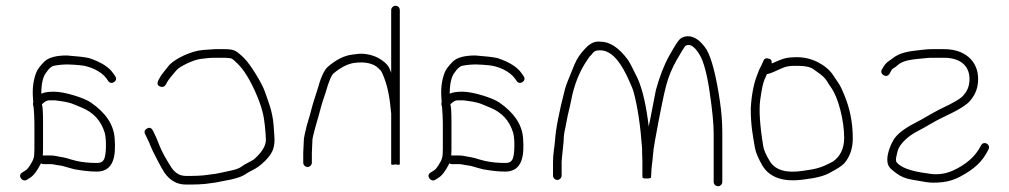

<svg xmlns="http://www.w3.org/2000/svg" viewBox="-20 -652 3510 668"><path d="M316.7 -55C294.7 -55 269.1 -57.7 239.7 -63L220.7 -68C207.1 -71.7 197.7 -75.5 183.2 -77C171.5 -78.2 167.1 -81 155.7 -81H130.7C128.1 -81 125.4 -82 122.7 -84C109.3 -57.2 96.3 -40.2 83.7 -33L72.7 -26C58.8 -17.6 38.5 -40.5 57.7 -52L68.7 -59C73.4 -61.7 78.7 -67.8 84.7 -77.5C96.8 -97 99.7 -102.8 99.7 -133V-227C99.7 -241.9 98.1 -264 97.2 -276.5C96.6 -286.1 92.7 -288 95.7 -297C95.1 -301.7 94.7 -306.3 94.7 -311C92.1 -344.5 96.1 -374.5 106.7 -401C110.7 -411 119.9 -423.2 134.2 -437.5C148.6 -451.8 174.7 -459 212.7 -459C247.7 -456.5 273.4 -453.5 289.7 -450C331.4 -436.1 359.4 -418.4 373.7 -397L380.7 -387C392.7 -371 367.4 -354 356.7 -370L349.7 -380C330.7 -405.4 290.7 -422.3 259.2 -425C229.3 -427.6 205.8 -430.1 168.9 -423.5C159.7 -421.9 150.6 -414.4 141.7 -401C129.7 -386.6 123.7 -361.6 123.7 -326C133.1 -330.7 147.9 -333 168.2 -333C206 -333 273.7 -310.8 295.4 -295.9C347.1 -260.4 374.8 -219.5 378.7 -173C384 -109.9 376 -55 316.7 -55ZM129.7 -227V-133C129.7 -125 129.4 -117.7 128.7 -111H154.5C162.6 -111 168.9 -110.5 173.2 -109.5C194.2 -104.7 200.4 -106.1 227.7 -97L246.7 -92C268.7 -87.1 291.9 -85 318.7 -85C330.1 -85 337.9 -89.3 342.2 -98C350.1 -113.8 350.7 -169.3 344.2 -190.5C331.6 -232 305.1 -261 264.7 -277.5C257.4 -280.5 248.2 -284.3 237 -289C215.2 -298.1 195.1 -299.5 170.7 -303H150.7C143.4 -303 135.1 -298.3 125.7 -289C128.4 -283.7 129.7 -263 129.7 -227Z M727.1 -481H763.4C779.6 -481 791.6 -478.8 799.4 -474.5C807.2 -470.2 817.6 -461.5 830.5 -448.6C850.6 -428.5 891.4 -362.8 901.3 -333.9C913.1 -299.5 927.9 -265.9 931.8 -217.5C934 -189.8 935.1 -172.5 935.1 -165.5C935.1 -158.5 934.5 -151.3 933.1 -144C929.7 -121.9 912.7 -98.7 882.1 -74.5C867.9 -63.2 851.3 -57.5 837.1 -48C823 -37.4 797.7 -29.1 761.1 -23C745.4 -20.4 731.7 -16.4 715.1 -15L693.1 -12C677.1 -10.7 662.1 -10 648.1 -10H626.1C596 -10 571.3 -23.8 552.1 -51.4C543.2 -64 508.9 -129.4 503.3 -145.1C500.5 -153 497.8 -159.3 495.1 -164L485.1 -185C480.8 -193.6 483.1 -200.3 491.9 -205.2C500.7 -210 507.9 -206.7 513.2 -195.3C522.7 -175.3 525.1 -171.6 535.9 -143.1C542.5 -125.9 556.2 -100.8 577.1 -68C590.2 -49.3 606.5 -40 626.1 -40H648.1C662.1 -40 675.8 -40.7 689.1 -42L712.1 -45C722.4 -45.9 734.2 -47.8 747.4 -50.7L778.6 -57.5C794.9 -61 809.6 -64.1 821.1 -73C833.2 -82.4 851.3 -89 864.1 -98C891.5 -122.3 905.1 -144.8 905.1 -165.5C905.1 -171.2 904.8 -178 904.1 -186C900.6 -227.9 898.5 -254.2 882.3 -298C865.1 -344.5 837.7 -399.5 809.3 -427.8C798.5 -438.6 791.2 -445.2 787.3 -447.5C783.4 -449.8 771.7 -451 752.1 -451H727.6C705.7 -451 701.7 -449.4 677 -446.8C654.5 -444.4 604.2 -420.7 593.9 -407.6C582.5 -393.1 567.9 -379.5 558.3 -360.3C552.7 -349.2 544.5 -346.7 533.4 -352.7C527.6 -355.9 526.5 -362 530.1 -371L535.1 -380C542.5 -394.8 561.2 -415.1 570.1 -427C591.6 -448.5 643.5 -474.2 685.1 -478Z M1050 -71C1042.1 -71 1035 -78.1 1035 -86V-120L1037 -163C1037 -170.3 1040.3 -187.3 1047 -214L1054 -238C1056.7 -246 1059.7 -256.7 1063 -270C1068.7 -292.9 1077.9 -318.8 1084 -339C1095.6 -381.7 1107.8 -408.5 1120.5 -419.5C1149.4 -444.6 1177.8 -458.7 1205.5 -462C1219 -463.6 1230.9 -466.3 1248 -464.5C1275.9 -461.5 1299.6 -451.5 1319 -434.5C1332.8 -422.5 1335.1 -414.7 1341 -399V-617C1341 -625.2 1348.2 -632 1356.5 -632C1364.9 -632 1371 -625.2 1371 -617V-81C1371 -78.3 1366 -78 1356 -80C1346 -78 1341 -78.3 1341 -81V-257C1336 -311.7 1329.3 -355.4 1309 -399.5C1307 -403.8 1302.6 -409.2 1295.7 -415.5C1278.5 -431.5 1249.5 -438.5 1211.4 -432.9C1189.3 -429.6 1165.8 -417.7 1141 -397C1133.4 -391.3 1124 -369.1 1113 -330.5C1111 -323.5 1108.2 -315 1104.5 -305C1098.6 -289 1088.3 -246 1083 -230L1076 -205C1070 -183 1067 -169.7 1067 -165L1065 -120V-86C1065 -78.1 1057.9 -71 1050 -71Z M1737.7 -55C1715.7 -55 1690.1 -57.7 1660.7 -63L1641.7 -68C1628.1 -71.7 1618.7 -75.5 1604.2 -77C1592.5 -78.2 1588.1 -81 1576.7 -81H1551.7C1549.1 -81 1546.4 -82 1543.7 -84C1530.3 -57.2 1517.3 -40.2 1504.7 -33L1493.7 -26C1479.8 -17.6 1459.5 -40.5 1478.7 -52L1489.7 -59C1494.4 -61.7 1499.7 -67.8 1505.7 -77.5C1517.8 -97 1520.7 -102.8 1520.7 -133V-227C1520.7 -241.9 1519.1 -264 1518.2 -276.5C1517.6 -286.1 1513.7 -288 1516.7 -297C1516.1 -301.7 1515.7 -306.3 1515.7 -311C1513.1 -344.5 1517.1 -374.5 1527.7 -401C1531.7 -411 1540.9 -423.2 1555.2 -437.5C1569.6 -451.8 1595.7 -459 1633.7 -459C1668.7 -456.5 1694.4 -453.5 1710.7 -450C1752.4 -436.1 1780.4 -418.4 1794.7 -397L1801.7 -387C1813.7 -371 1788.4 -354 1777.7 -370L1770.7 -380C1751.7 -405.4 1711.7 -422.3 1680.2 -425C1650.3 -427.6 1626.8 -430.1 1589.9 -423.5C1580.7 -421.9 1571.6 -414.4 1562.7 -401C1550.7 -386.6 1544.7 -361.6 1544.7 -326C1554.1 -330.7 1568.9 -333 1589.2 -333C1627 -333 1694.7 -310.8 1716.4 -295.9C1768.1 -260.4 1795.8 -219.5 1799.7 -173C1805 -109.9 1797 -55 1737.7 -55ZM1550.7 -227V-133C1550.7 -125 1550.4 -117.7 1549.7 -111H1575.5C1583.6 -111 1589.9 -110.5 1594.2 -109.5C1615.2 -104.7 1621.4 -106.1 1648.7 -97L1667.7 -92C1689.7 -87.1 1712.9 -85 1739.7 -85C1751.1 -85 1758.9 -89.3 1763.2 -98C1771.1 -113.8 1771.7 -169.3 1765.2 -190.5C1752.6 -232 1726.1 -261 1685.7 -277.5C1678.4 -280.5 1669.2 -284.3 1658 -289C1636.2 -298.1 1616.1 -299.5 1591.7 -303H1571.7C1564.4 -303 1556.1 -298.3 1546.7 -289C1549.4 -283.7 1550.7 -263 1550.7 -227Z M1919 -26C1911.1 -26 1904 -33.1 1904 -41V-88C1904 -119.1 1909.2 -138.2 1911 -163C1913.5 -202.6 1925 -262.3 1945.7 -342.2C1948.9 -354.4 1959.8 -382.6 1978.5 -427C1987.5 -448.3 2000 -467 2016 -483C2032.3 -501.4 2050 -509.4 2069 -507C2101.3 -507 2132.7 -486.5 2163.4 -445.5C2169.6 -437.1 2181.5 -414.6 2199 -378C2215.9 -339.2 2228.5 -283.8 2237 -212C2241 -227.9 2258.3 -322.5 2262 -339C2275.2 -386.6 2290.5 -426 2307.9 -457.2C2325.3 -488.4 2337.3 -507.5 2344 -514.5C2350.7 -521.5 2360.3 -525.3 2373 -526C2395.9 -526 2417.6 -510.7 2438 -480C2456 -449.1 2471.7 -388.3 2485 -297.5C2490.3 -261.2 2493 -225 2493 -189V-19C2493 -11.1 2485.9 -4 2478 -4C2470.1 -4 2463 -11.1 2463 -19V-189C2463 -220.3 2458.4 -267.7 2449.1 -331.1C2439.9 -394.5 2428.2 -438 2414.1 -461.5C2400 -485 2386.8 -496.3 2374.5 -495.5C2369.5 -495.2 2365.7 -493.5 2363 -490.5C2360.3 -487.5 2350.8 -471.9 2334.5 -443.7C2318.2 -415.5 2305.8 -385.3 2297.3 -353.1C2288.8 -320.9 2276.1 -257.9 2259 -164C2255 -142 2252.5 -123.8 2251.5 -109.3C2250 -87.4 2246 -68.2 2246 -50C2245.3 -44.7 2245 -39.7 2245 -35C2245 -32.3 2240 -31 2230 -31C2220 -31 2215 -32.3 2215 -35V-36H2216C2215.3 -36.7 2215 -37.3 2215 -38V-92C2215 -99.3 2214.7 -109 2214 -121V-135C2208.3 -214.3 2198.5 -280 2184.5 -332C2182.2 -340.7 2175.9 -356.1 2165.6 -378.3C2147.5 -417.5 2115.9 -477 2068 -477C2053 -477 2046.7 -474.2 2038 -462C2033.3 -458 2029 -452.7 2025 -446C1996.8 -405.7 1977.4 -357.7 1967 -302C1961.9 -274.8 1956 -257.8 1950.6 -226.5C1945.4 -196.6 1941 -188.3 1941 -161L1935 -102C1934.3 -96.7 1934 -92 1934 -88V-41C1934 -33.1 1926.9 -26 1919 -26Z M2648 -394C2647.3 -392 2644.6 -385.6 2639.7 -374.8C2634.8 -364 2630 -340.8 2625 -305.1C2620.1 -269.5 2623.6 -215.6 2635.4 -143.5C2637.6 -129.8 2645.5 -112 2659 -90C2678.2 -59.8 2716.1 -48.9 2772.5 -57.5C2817.5 -64.3 2832.5 -65.5 2878 -90C2904 -108.2 2917 -135.8 2917 -172.7C2917 -234.3 2896 -312.9 2872.5 -346C2866.8 -354 2861 -363 2855 -373C2841.4 -391.2 2829 -397.1 2809.5 -411.5C2799.2 -419.2 2780.7 -423 2754 -423C2724.4 -423 2715.4 -422.2 2686.5 -408.5C2667.5 -399.5 2654.7 -394.7 2648 -394ZM2665 -431C2669 -433 2674.3 -435.3 2681 -438C2704 -447.2 2712.7 -453 2754 -453C2806.4 -453 2856.8 -424.3 2879 -390L2898 -361.5C2904 -352.5 2910 -340.3 2916 -325C2936.7 -276.8 2947 -225.4 2947 -171C2947 -135.8 2937.2 -106.8 2917.5 -84C2910 -75.4 2891.2 -63.3 2861.1 -47.8C2849.2 -41.7 2831.5 -36.4 2808 -32L2776.5 -27.5C2706.8 -17.6 2659 -33.4 2633 -75C2618.1 -101.1 2609.4 -121.6 2606.8 -136.5C2599.3 -180.6 2592 -213.5 2592 -275C2594.9 -325 2603.3 -366 2617 -398C2620.5 -406.2 2622.3 -413.8 2627 -420L2636 -440C2639 -449 2646.3 -451.4 2658 -447C2663.3 -445 2665.7 -439.7 2665 -431Z M3383.1 -377C3383.1 -349.4 3374.8 -325.4 3358.1 -305C3347.2 -289.2 3315.5 -269.2 3263.1 -245C3230.4 -229.9 3206.7 -213.1 3168.2 -193.3C3145.3 -181.5 3109.9 -154.2 3102.8 -125.6C3099 -110.5 3097.1 -101.5 3097.1 -98.5C3097.1 -95.5 3097.5 -92.3 3098.1 -89C3112.8 -69.4 3148.5 -56.1 3205.1 -49C3236.7 -42.7 3266.4 -45.7 3294.1 -58C3341.3 -79 3374.3 -108.3 3393.1 -146C3402.1 -163.8 3428.2 -150.1 3419.1 -132C3397.1 -87.9 3369.4 -64.1 3322.2 -38.3C3302 -27.3 3280.9 -20.6 3258.7 -18.2C3211.2 -13.1 3196.6 -20.2 3153.2 -26.9C3131.9 -30.2 3113.6 -37.7 3098.2 -49.4C3076.5 -66 3067.1 -72.9 3067.1 -97.5C3067.1 -120.8 3080.5 -153.9 3092.2 -170.6C3107.6 -192.7 3141.4 -213.1 3165.1 -225C3190.2 -237.5 3222.9 -258.4 3250.1 -272C3299 -294.5 3327 -311.5 3334.1 -323C3346.8 -337.5 3353.1 -355.5 3353.1 -377C3353.1 -424 3319.7 -451 3265.1 -451H3222.1C3216.1 -451 3210.1 -450.7 3204.1 -450C3172.5 -446.5 3126.6 -445.4 3106.7 -428C3098.3 -420.7 3091.5 -415.7 3086.1 -413C3084.1 -411.7 3082.1 -409 3080.1 -405L3075.1 -396C3065.9 -377.6 3038.5 -393.9 3048.1 -410L3054.1 -420C3063 -435.2 3071.4 -438.5 3084.1 -448C3110.4 -469.5 3142.1 -473.7 3182.6 -478L3201.6 -480C3208 -480.7 3214.8 -481 3222.1 -481H3265.1C3334.9 -481 3383.1 -441.5 3383.1 -377Z"/></svg>

Font: MewTooHand
Style: Reversed
Weight: 400
Designer: Mew Too, Robert Jablonski
Version: Version 0.77